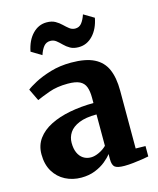

<svg xmlns="http://www.w3.org/2000/svg" viewBox="-119 -872 793 966"><g transform="rotate(-15 278.0 -389.0)"><path d="M184.5 11Q139.5 11 102 -8.2Q64.5 -27.5 42.2 -64.5Q20 -101.5 20 -154Q20 -200.5 45 -234.8Q70 -269 114 -291.2Q158 -313.5 215.8 -324.5Q273.5 -335.5 339.5 -336V-363.5Q339.5 -398 331.2 -420Q323 -442 301.5 -452.8Q280 -463.5 239.5 -463.5Q183 -463.5 141 -448.2Q99 -433 75 -422L45 -484.5Q58 -495.5 92 -513.8Q126 -532 175.2 -546.8Q224.5 -561.5 283 -561.5Q358 -561.5 402.2 -539.5Q446.5 -517.5 466 -473.2Q485.5 -429 485.5 -361V-60L536.5 -59V-5Q525 -2.5 503 1Q481 4.5 455.8 7.2Q430.5 10 409 10Q373 10 359.8 -0.2Q346.5 -10.5 346.5 -41.5V-68.5Q335 -52.5 312.2 -33.8Q289.5 -15 257.2 -2Q225 11 184.5 11ZM257.5 -75Q277 -75 300 -85.8Q323 -96.5 339.5 -113V-276.5Q283 -276.5 248 -262Q213 -247.5 197.2 -223.5Q181.5 -199.5 181.5 -170.5Q181.5 -140 191 -118.8Q200.5 -97.5 217.8 -86.2Q235 -75 257.5 -75ZM100.5 -667.5Q111.5 -724 142.8 -756.5Q174 -789 216 -789Q243 -789 261 -778.8Q279 -768.5 292.5 -755.2Q306 -742 318.8 -732Q331.5 -722 347.5 -721.5Q369 -721 382 -737.2Q395 -753.5 404 -780.5L457.5 -748.5Q447 -693 415.8 -659.8Q384.5 -626.5 341.5 -626.5Q315 -626.5 297.5 -636.5Q280 -646.5 266.8 -660Q253.5 -673.5 240.5 -683.8Q227.5 -694 210.5 -694Q189 -694 176 -678.2Q163 -662.5 154 -635Z"/></g></svg>

Font: Merriweather 36pt ExtraBold
Style: Regular
Weight: 800
Designer: Eben Sorkin
Foundry: Eben Sorkin
Version: Version 2.100